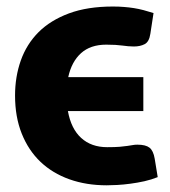

<svg xmlns="http://www.w3.org/2000/svg" viewBox="-20 -546 509 574"><path d="M429.5 -445Q426 -421 412.5 -414Q399 -407 380 -407Q371.5 -407 363.2 -407.8Q355 -408.5 345.8 -409.8Q336.5 -411 324.8 -411.8Q313 -412.5 297.5 -412.5Q250.5 -412.5 222.2 -387Q194 -361.5 184 -315.5H408.5V-214H183Q192.5 -161 222.8 -133.5Q253 -106 300.5 -106Q324.5 -106 338.2 -107.2Q352 -108.5 361 -109.8Q370 -111 376.2 -112.2Q382.5 -113.5 391 -113.5Q415.5 -113.5 427 -104.5Q438.5 -95.5 442.5 -71.5L451.5 -16.5Q433 -9 411.8 -4.2Q390.5 0.5 369.8 3.2Q349 6 330.5 7Q312 8 299 8Q238 8 187.5 -10Q137 -28 101 -62.2Q65 -96.5 45 -146.5Q25 -196.5 25 -260.5Q25 -316.5 42.2 -365.2Q59.5 -414 95.2 -449.8Q131 -485.5 186.2 -506Q241.5 -526.5 317.5 -526.5Q335.5 -526.5 350.8 -525.2Q366 -524 380.2 -521.8Q394.5 -519.5 408.8 -515.8Q423 -512 439 -507Z"/></svg>

Font: Lato Black
Style: Regular
Weight: 900
Designer: Lukasz Dziedzic
Foundry: tyPoland Lukasz Dziedzic
Version: Version 2.007; 2014-02-27